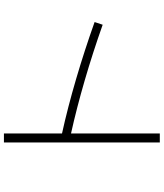

<svg xmlns="http://www.w3.org/2000/svg" viewBox="52 -843 834 978"><g transform="rotate(-90 469.0 -354.0)"><path d="M278.3 -409.2V43H232.4V-751H278.3V-455.1Q409.2 -426.3 555.7 -383.3Q702.1 -340.3 845.7 -289.1L832 -248Q689.9 -298.3 548.1 -339.6Q406.2 -380.9 278.3 -409.2Z"/></g></svg>

Font: Pretendard ExtraLight
Style: Regular
Weight: 200
Designer: Base glyphs from Inter by Rasmus Andersson; Hangeul glyphs from Noto Sans CJK(Source Han Sans) by Jang Soo-young and Kan
Foundry: Kil Hyung-jin
Version: Version 1.309